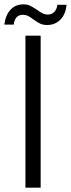

<svg xmlns="http://www.w3.org/2000/svg" viewBox="-37 -863 326 883"><path d="M150 -699V0H80V-699ZM-17 -750Q-11 -795 12 -819Q35 -843 71 -843Q89 -843 102 -836.5Q115 -830 133 -818Q148 -807 159 -801.5Q170 -796 183 -796Q200 -796 212 -807.5Q224 -819 227 -841H269Q265 -797 240.5 -772.5Q216 -748 180 -748Q161 -748 147.5 -754.5Q134 -761 116 -774Q102 -785 91.5 -790Q81 -795 68 -795Q32 -795 26 -750Z"/></svg>

Font: Poppins-Tabular Light
Style: Regular
Weight: 300
Designer: Ninad Kale (Devanagari), Jonny Pinhorn (Latin)
Foundry: Indian Type Foundry
Version: Version 4.004